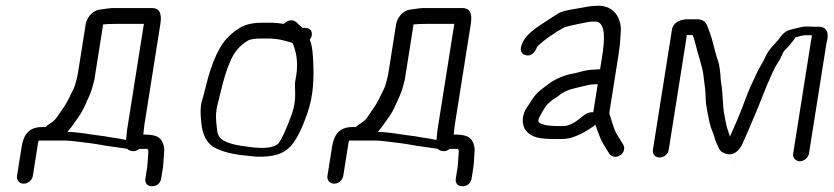

<svg xmlns="http://www.w3.org/2000/svg" viewBox="-20 -544 2900 668"><path d="M374.8 -516C364.7 -516 348.9 -514 325.2 -510.3C298.8 -506.1 281.4 -480 278.1 -459.5L252.4 -297.2C250.1 -282.5 247.8 -271.7 245.9 -265.6C241.1 -250.2 241.1 -245.4 236 -235.2C225.2 -213.5 213.5 -185.9 199 -166.8C178.8 -138.7 176.2 -128 155.5 -115.2C148.2 -110.6 143.9 -107.7 138.2 -102H126.6C76.5 -102 61.2 -70.5 55 -31.8L39.3 67.5C36.8 83.1 47.4 95 62.5 95C77.5 95 91.8 83.1 94.3 67.5L110.8 -36.5C112.2 -45.5 113.1 -50.7 114.3 -54.8C114.5 -54.9 117.1 -55 119.2 -55H209.1C225.6 -55 278.9 -47.3 297.6 -45.3C320.4 -42.7 342.8 -36.9 368.6 -34.1L422.7 -26.3C426.4 -22.1 435.1 -18 442.8 -18C449.9 -18 455.2 -18.9 464.1 -26H492.5C492.6 -26 497.6 -22.6 496 -12.5L495.9 -12L493.3 23.7C493 29.8 492.6 34.1 492.1 37.5L485.9 76.5C484.7 83.7 485.4 91.5 490.6 97.1C495.4 102.4 502.3 104 509 104C516.2 104 524.3 102.1 530.9 96C537 90.4 539.8 83.2 540.9 76.5L547.1 37.5C547.9 32.3 548.4 26.3 548.7 20.3L550.8 -11.4C552.3 -21.8 551.2 -33.9 547.3 -44.7C537.2 -72 515 -75.6 478.5 -75.9L482.4 -109.9L537.5 -457.5C541.3 -481.7 544.1 -516 508.6 -516ZM422 -91.2 418.6 -57C408.9 -58.4 394.6 -62.4 380.6 -63.9C363.3 -65.8 351.2 -69.6 326.5 -72.2C296.3 -75.3 255.9 -84.8 214.4 -85C219 -90 226.1 -98.8 231.1 -105.9C251 -134.8 260.2 -142.8 276.1 -178.1L290.8 -210.8C299.3 -229.8 303.2 -246.8 308.3 -266.4L308.4 -266.9L338.8 -459C346.6 -460.1 365.3 -461 390.7 -461H480.6Z M1007.5 -263.8C1002.7 -241.5 1015.2 -202 995 -146.4C975.2 -91.5 958.5 -56.8 948.5 -44.8C935.9 -31.6 902.7 -25 848.3 -32.7L847.7 -32.8L847 -32.9C803.9 -37.3 772 -45.7 754 -57.3C742.5 -64.9 735.6 -77.9 734.5 -99.1L734.4 -99.5L734.4 -99.9C727.1 -157.4 734.3 -167 747.1 -221.5C758 -267.8 768.6 -302.3 779.3 -326.3C793.1 -361.2 813.5 -385.8 843.2 -403.2C850.5 -406.9 864.7 -410 886.2 -410H912.2C931.7 -410 950.6 -407.7 968 -403C977.6 -400 990.7 -397.3 997.7 -394.8C1014.4 -357.6 1018.3 -313.7 1007.5 -263.8ZM783.7 -424.4C745 -392.4 716.7 -329.8 694.9 -238.7C691 -222.5 686.8 -206.7 682.2 -191.5C676.6 -173 676.7 -147.2 680.8 -112.5C685 -76.7 697.9 -49.6 720.9 -33.5L721.4 -33.1L721.9 -32.9C749.7 -17.6 784.3 -7.6 831.3 -3.1L871.2 1L871.6 1C933.4 3 965.8 -8.8 991.2 -35.1C1012.5 -58.8 1030.9 -96.9 1049.8 -151.3C1070.4 -210.5 1073.6 -273.4 1068.8 -345.9C1066.7 -378.3 1063.8 -389.4 1057.8 -405.7C1060.2 -408.6 1063.9 -415.6 1064.7 -421C1065.8 -427.7 1065 -435.2 1059.8 -440.5C1055 -445.4 1048 -447 1041.3 -447H1032.9C1030.5 -448.9 1025.8 -452.9 1020 -458.2L1010.3 -467.3C998.9 -477 980.4 -475.1 967.9 -460.9C950.7 -463.4 935.8 -465 925.2 -465L894.9 -465C842.6 -465 817.5 -454 783.7 -424.4Z M1454.8 -516C1444.7 -516 1428.9 -514 1405.2 -510.3C1378.8 -506.1 1361.4 -480 1358.1 -459.5L1332.4 -297.2C1330.1 -282.5 1327.8 -271.7 1325.9 -265.6C1321.1 -250.2 1321.1 -245.4 1316 -235.2C1305.2 -213.5 1293.5 -185.9 1279 -166.8C1258.8 -138.7 1256.2 -128 1235.5 -115.2C1228.2 -110.6 1223.9 -107.7 1218.2 -102H1206.6C1156.5 -102 1141.2 -70.5 1135 -31.8L1119.3 67.5C1116.8 83.1 1127.4 95 1142.5 95C1157.5 95 1171.8 83.1 1174.3 67.5L1190.8 -36.5C1192.2 -45.5 1193.1 -50.7 1194.3 -54.8C1194.5 -54.9 1197.1 -55 1199.2 -55H1289.1C1305.6 -55 1358.9 -47.3 1377.6 -45.3C1400.4 -42.7 1422.8 -36.9 1448.6 -34.1L1502.7 -26.3C1506.4 -22.1 1515.1 -18 1522.8 -18C1529.9 -18 1535.2 -18.9 1544.1 -26H1572.5C1572.6 -26 1577.6 -22.6 1576 -12.5L1575.9 -12L1573.3 23.7C1573 29.8 1572.6 34.1 1572.1 37.5L1565.9 76.5C1564.7 83.7 1565.4 91.5 1570.6 97.1C1575.4 102.4 1582.3 104 1589 104C1596.2 104 1604.3 102.1 1610.9 96C1617 90.4 1619.8 83.2 1620.9 76.5L1627.1 37.5C1627.9 32.3 1628.4 26.3 1628.7 20.3L1630.8 -11.4C1632.3 -21.8 1631.2 -33.9 1627.3 -44.7C1617.2 -72 1595 -75.6 1558.5 -75.9L1562.4 -109.9L1617.5 -457.5C1621.3 -481.7 1624.1 -516 1588.6 -516ZM1502 -91.2 1498.6 -57C1488.9 -58.4 1474.6 -62.4 1460.6 -63.9C1443.3 -65.8 1431.2 -69.6 1406.5 -72.2C1376.3 -75.3 1335.9 -84.8 1294.4 -85C1299 -90 1306.1 -98.8 1311.1 -105.9C1331 -134.8 1340.2 -142.8 1356.1 -178.1L1370.8 -210.8C1379.3 -229.8 1383.2 -246.8 1388.3 -266.4L1388.4 -266.9L1418.8 -459C1426.6 -460.1 1445.3 -461 1470.7 -461H1560.6Z M2016.3 -146.3 2016 -146.1 2004.7 -137.5 2004.3 -137.2C1977.2 -114.2 1956.2 -105.5 1941.5 -105.5H1920.5C1878.8 -105.5 1859.6 -112.4 1854.7 -119.2L1854.5 -119.5L1854.2 -119.8C1848.9 -126.2 1861.4 -145.8 1875.3 -169.1C1880.1 -177.2 1889 -186.3 1903.9 -197.6C1910.2 -201.5 1919.2 -207.4 1925.5 -212.2L1926 -212.6L1926.5 -213C1938.7 -223.7 1959.1 -233.1 1989.5 -239.4C2008.2 -243.2 2029.4 -250.5 2046.1 -250.5H2046.7L2059.6 -251.4L2044.1 -153.3C2035.3 -154.3 2024.7 -152.1 2016.3 -146.3ZM2052.6 -106.7C2070 -59.7 2066.2 -62.4 2098.7 -11C2107.2 3.3 2125 5 2138 -3.9C2150.9 -12.2 2156 -28.7 2147.6 -42.2C2137.4 -58.4 2135.2 -62.7 2126 -77.3C2116.9 -91.7 2111.9 -111.8 2105.6 -131.5L2100.6 -147.3C2100 -149.3 2099.9 -151.2 2100.2 -153.3L2131.2 -348.9C2137.7 -389.9 2137.7 -401.4 2139.8 -433.7C2143 -480.6 2115.9 -524 2063.1 -524C2029.4 -524 2021.6 -519.5 1980.9 -513.1C1952.9 -508.7 1933.2 -504.2 1921.1 -496.7C1902.6 -484.9 1883 -471.9 1863.9 -459.6C1828.3 -436.2 1804.7 -414.9 1796.3 -391.4C1792.3 -382 1789.4 -370.3 1795.3 -361.2C1798.5 -356.2 1803.7 -353.3 1809.1 -351.9C1827.7 -347 1842.2 -362.3 1847.7 -379.3C1852.4 -387 1876 -407.6 1919 -434.8C1930 -441 1937.2 -445.1 1943.7 -448.9C1952.6 -452.7 2027.8 -469 2040.4 -469C2050 -469 2057.1 -468.6 2058.2 -468.1L2058.8 -467.9C2086.7 -458.3 2084.1 -406.1 2074.8 -347.1L2067.8 -303.1C2067.8 -303.1 2065.6 -303 2064.7 -303L2051.3 -302.1C2035.4 -302 2015.9 -299 1997.9 -293.8L1980.9 -289.4C1948 -284.5 1914.6 -271.4 1887.4 -251.2C1882.4 -247.1 1874.3 -240.9 1863.4 -232.8C1850.8 -223.4 1840.2 -211.8 1831.8 -198.4C1824.4 -186.5 1819 -178.3 1816.2 -174.7C1796.2 -148.4 1792.4 -112.1 1809.4 -90.4C1828.8 -65.4 1857.3 -60.3 1912.1 -60.3H1934.9C1943.8 -60.3 1953.2 -61.4 1963.1 -63.6L1964 -63.7L1964.8 -64C2003.7 -76 2022.4 -90 2045.4 -105L2046 -105.5L2051.3 -110.4C2051.7 -109.1 2052.2 -107.9 2052.6 -106.7Z M2306.5 -22 2369.8 -422H2389.7C2389.9 -421.5 2391.2 -418.4 2392.1 -416C2395 -408.5 2398.3 -397.3 2401.7 -382.8C2407.6 -357.3 2424.7 -310.2 2427.6 -280.2C2430.5 -251.3 2434.5 -237.2 2435 -206.9C2435.4 -173 2444.5 -140.4 2449.4 -114.9C2452.9 -96.8 2461.9 -82.3 2465.1 -67.9C2467.5 -57.5 2473.1 -44.2 2481.8 -26.7C2486.5 -17.3 2494.5 -11.5 2508 -8.4C2532.3 -1.7 2551.9 -19.4 2563.2 -43.8C2563.8 -45.2 2564.5 -46.7 2565.1 -48.2C2566.6 -51.8 2572.8 -66 2583.2 -89.3C2594.1 -114 2606.9 -145.7 2617.2 -170C2624.8 -188 2652.5 -260 2659.8 -273.2L2660.2 -273.9L2660.5 -274.7C2670 -297.7 2678.2 -314 2684.1 -322.3C2699.3 -343.9 2700.6 -358.9 2710.3 -368.9C2723.7 -382.7 2737.6 -398.6 2747.9 -414.1C2749.3 -414.8 2757.6 -416.3 2767 -419.2C2776.7 -422.1 2789.4 -421.8 2805.1 -421.3C2804 -415.6 2802.8 -409.1 2801.9 -403.5L2739.7 -10.5C2737.3 4.5 2747.8 17 2762.8 17C2777.8 17 2792.3 4.5 2794.7 -10.5L2853.6 -382.4C2854.8 -390.3 2856.5 -399.2 2858.8 -409.1L2858.9 -409.5L2858.9 -409.8C2862.5 -432.2 2854 -451 2829.9 -451H2811.9C2806.3 -451 2799.4 -451.2 2791.5 -451.7C2771 -452.9 2746 -443.9 2732.3 -441.2C2707 -436.3 2695.3 -414.7 2688.6 -406.4C2676.6 -391.6 2653.1 -371.3 2642.7 -345.7C2635.5 -328.3 2620.7 -307.3 2613.5 -291C2599.1 -258.3 2589.3 -242.7 2572.6 -196.8C2553.2 -143.8 2541.4 -117.9 2519.5 -68.7C2517.9 -74.3 2515.6 -82.4 2512.2 -91.1C2507 -104.5 2501.4 -137.9 2498.3 -154.5C2496.2 -166.4 2493.5 -223.2 2491.4 -238.8L2488.3 -260.8C2487.4 -267.7 2486.8 -274.9 2486.6 -282.6L2486.6 -283L2484 -305.5C2481.3 -329.2 2475.5 -336.6 2469.1 -361.2C2457.9 -404.2 2457.7 -410 2440.7 -454.1C2435.5 -469.1 2422 -477 2405 -477H2373C2345.9 -477 2321.8 -465.7 2317.8 -440.4L2251.5 -22.1C2249.2 -7.8 2259.8 4 2274.9 4C2289.9 4 2304.2 -7.8 2306.5 -22ZM2562.5 -34C2562.5 -34 2486.6 142.1 2561.2 -31.3C2561.7 -32.1 2562.1 -33.1 2562.5 -34Z"/></svg>

Font: MewTooHand
Style: BdIta
Weight: 400
Designer: Mew Too, Robert Jablonski
Version: Version 0.77